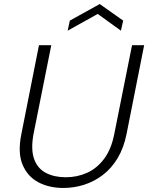

<svg xmlns="http://www.w3.org/2000/svg" viewBox="-20 -924 734 951"><path d="M173 -700H234L146 -260Q132 -184 149 -136.5Q166 -89 207.5 -67.5Q249 -46 306 -46Q361 -46 410 -67.5Q459 -89 495 -136.5Q531 -184 546 -260L634 -700H694L607 -261Q593 -191 562.5 -140.5Q532 -90 489.5 -57.5Q447 -25 397 -9Q347 7 294 7Q223 7 169.5 -21.5Q116 -50 91.5 -109Q67 -168 86 -261ZM579 -772 464 -855 315 -772 326 -822 474 -904 590 -822Z"/></svg>

Font: Albert Sans Light
Style: Italic
Weight: 300
Italic angle: -11.25°
Designer: Andreas Rasmussen
Foundry: a.Foundry
Version: Version 1.025